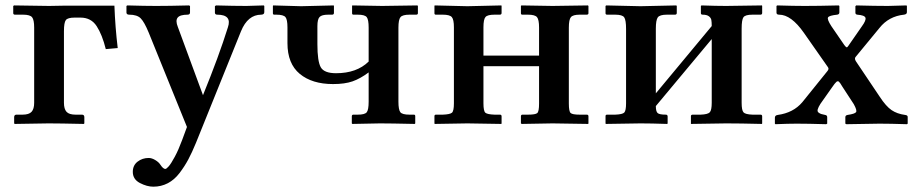

<svg xmlns="http://www.w3.org/2000/svg" viewBox="-20 -456 3383 708"><path d="M106 -77.1V-354Q106 -382.8 98.4 -392.3Q90.8 -401.9 64.9 -401.9H35.2Q29.3 -401.9 28.8 -407.2V-434.1L32.2 -436L161.1 -434.1L216.8 -435.1H401.9Q404.8 -355.5 414.1 -278.8L370.1 -274.9Q356.9 -328.1 336.4 -359.6Q315.9 -391.1 276.9 -391.1H254.9Q230 -391.1 222.9 -382.1Q215.8 -373 215.8 -340.8V-77.1Q215.8 -54.2 225.3 -43.7Q234.9 -33.2 258.8 -33.2H282.2Q291 -33.2 291 -23.9V-1L289.1 1Q198.2 -1 159.2 -1L34.2 1L32.2 -1V-23.9Q32.2 -32.7 40 -33.2H63Q86.9 -33.2 96.4 -43.7Q106 -54.2 106 -77.1Z M868.7 -340.8 702.6 70.8Q688 106.4 674.3 132.1Q660.6 157.7 641.8 182.4Q623 207 598.6 219.7Q574.2 232.4 545.4 232.4Q522 232.4 495.8 218.8Q469.7 205.1 469.7 177.7Q469.7 153.8 487.3 140.1Q504.9 126.5 528.3 126.5Q539.6 126.5 552.2 134Q564.9 141.6 570.3 149.9Q581.5 167 589.4 167Q593.8 167 602.3 157.2Q610.8 147.5 624.5 122.1Q638.2 96.7 651.4 61L669.4 12.2L528.3 -335.9Q512.2 -375 498.8 -388.4Q485.4 -401.9 456.5 -401.9Q446.8 -401.9 446.3 -409.2V-434.1L449.7 -436Q514.6 -434.1 555.7 -434.1Q602.5 -434.1 676.8 -436L680.7 -434.1V-410.2Q680.7 -402.3 672.4 -401.9Q643.6 -401.9 635 -390.9Q626.5 -379.9 635.7 -356.9L728.5 -105Q787.6 -250 820.3 -355Q836.4 -401.9 780.8 -401.9Q772.9 -401.9 772.5 -409.2V-433.1L776.4 -436Q844.2 -434.1 888.7 -434.1L952.6 -436L954.6 -434.1V-411.1Q954.6 -402.3 943.4 -401.9Q893.6 -401.9 868.7 -340.8Z M1339.4 -354Q1339.4 -383.8 1332.3 -392.8Q1325.2 -401.9 1299.3 -401.9H1283.2Q1278.3 -401.9 1278.3 -407.2V-434.1L1279.3 -436L1389.2 -434.1L1519 -436L1521 -434.1V-407.2Q1521 -402.3 1515.1 -401.9H1490.2Q1464.4 -401.9 1456.8 -392.8Q1449.2 -383.8 1449.2 -354V-81.1Q1449.2 -51.3 1456.3 -42.2Q1463.4 -33.2 1490.2 -33.2H1506.3Q1511.2 -33.2 1511.2 -27.8V-1L1509.3 1Q1418.5 -1 1381.3 -1L1279.3 1L1277.3 -1V-26.9Q1277.3 -32.7 1282.2 -33.2H1299.3Q1325.2 -33.2 1332.3 -42Q1339.4 -50.8 1339.4 -81.1V-189Q1308.6 -166 1280 -156Q1251.5 -146 1208 -146Q1130.9 -146 1085.4 -183.6Q1040 -221.2 1040 -296.9V-355Q1040 -383.8 1032.7 -392.8Q1025.4 -401.9 999 -401.9H991.2Q986.3 -401.9 986.3 -407.2V-434.1L987.3 -436L1090.3 -433.1L1210.4 -436L1211.4 -434.1V-408.2Q1211.4 -402.3 1205.1 -401.9H1190.4Q1166.5 -401.9 1158.4 -393.3Q1150.4 -384.8 1150.4 -359.9V-293Q1150.4 -230 1162.8 -208Q1175.3 -186 1219.2 -186Q1295.4 -186 1339.4 -229Z M1653.8 -355Q1653.8 -383.8 1646.2 -392.8Q1638.7 -401.9 1612.8 -401.9H1586.9Q1582 -401.9 1582 -407.2V-434.1L1583 -436L1703.6 -433.1L1828.6 -436L1829.6 -434.1V-408.2Q1829.6 -402.3 1823.7 -401.9H1803.7Q1777.8 -401.9 1770.3 -393.3Q1762.7 -384.8 1762.7 -355V-251H1967.8V-354Q1967.8 -383.8 1960.2 -392.8Q1952.6 -401.9 1926.8 -401.9H1905.8Q1900.9 -401.9 1900.9 -407.2V-434.1L1902.8 -436L2017.6 -434.1L2147.9 -436L2149.9 -434.1V-407.2Q2149.9 -402.3 2144 -401.9H2117.7Q2092.8 -401.9 2085.2 -392.8Q2077.6 -383.8 2077.6 -354V-74.2Q2077.6 -45.4 2084.2 -39.3Q2090.8 -33.2 2117.7 -33.2H2144Q2149.9 -33.2 2149.9 -26.9V-1L2148.9 1L2017.6 -1L1903.8 1L1900.9 -1V-26.9Q1900.9 -32.7 1905.8 -33.2H1926.8Q1954.6 -33.2 1961.2 -39.1Q1967.8 -44.9 1967.8 -74.2V-211.9H1762.7V-75.2Q1762.7 -46.4 1769.8 -40.3Q1776.9 -34.2 1803.7 -33.2H1823.7Q1829.6 -33.2 1829.6 -26.9V-1L1828.6 1L1703.6 -1L1583 1L1582 -1V-27.8Q1582 -32.7 1586.9 -33.2H1612.8Q1639.6 -34.2 1646.7 -40.5Q1653.8 -46.9 1653.8 -75.2Z M2341.8 -433.1 2473.6 -436 2475.6 -434.1V-408.2Q2475.6 -402.3 2469.7 -401.9H2439.5Q2412.6 -401.9 2405.5 -391.8Q2398.4 -381.8 2398.4 -350.1V-111.8L2604.5 -359.9Q2604.5 -375 2603 -382.6Q2601.6 -390.1 2594 -396Q2586.4 -401.9 2570.8 -401.9Q2564.9 -401.9 2564.5 -407.2V-434.1L2566.9 -436Q2622.1 -434.1 2657.7 -434.1L2789.6 -436L2790.5 -434.1V-408.2Q2790.5 -402.3 2784.7 -401.9H2754.9Q2728 -401.9 2721.4 -392.3Q2714.8 -382.8 2714.8 -350.1V-77.1Q2714.8 -49.3 2721.7 -41.7Q2728.5 -34.2 2754.9 -33.2H2784.7Q2790.5 -33.2 2790.5 -26.9V-1L2789.6 1Q2708.5 -1 2657.7 -1L2527.8 1V-1V-27.8Q2527.8 -32.7 2533.7 -33.2H2563.5Q2590.3 -34.2 2597.4 -42Q2604.5 -49.8 2604.5 -77.1V-312L2398.4 -64.9Q2398.4 -44.9 2405 -39.1Q2411.6 -33.2 2435.5 -33.2Q2441.4 -33.2 2441.9 -26.9V-1L2440.4 1Q2380.4 -1 2341.8 -1L2213.9 1L2212.9 -1V-27.8Q2212.9 -32.7 2217.8 -33.2H2248.5Q2275.4 -34.2 2282 -41Q2288.6 -47.9 2288.6 -75.2V-349.1Q2288.6 -382.3 2281.7 -392.1Q2274.9 -401.9 2248.5 -401.9H2218.8Q2212.9 -401.9 2212.9 -407.2V-434.1L2215.8 -436Z M3005.4 -73.2Q2997.6 -61 2995.4 -53Q2993.2 -44.9 2998.3 -41Q3003.4 -37.1 3008.3 -35.6Q3013.2 -34.2 3022.5 -32.2Q3030.3 -31.2 3030.3 -23.9V0L3026.4 2Q2959.5 0 2917.5 0Q2887.7 0 2839.4 2L2837.4 0V-22Q2837.4 -30.8 2848.1 -32.2Q2905.3 -40 2938.5 -79.1L3030.3 -192.9Q3038.1 -201.7 3033.2 -208L2944.3 -335Q2897.5 -401.9 2853 -401.9Q2843.3 -401.9 2843.3 -409.2V-434.1L2846.2 -436Q2908.2 -434.1 2947.3 -434.1Q2996.1 -434.1 3072.3 -436L3075.2 -434.1V-410.2Q3075.2 -403.3 3067.4 -401.9Q3037.6 -398.9 3033.4 -391.8Q3029.3 -384.8 3045.4 -359.9L3093.3 -290Q3099.1 -282.2 3101.8 -281.5Q3104.5 -280.8 3108.4 -287.1L3158.2 -358.9Q3174.3 -380.9 3171.4 -390.4Q3168.5 -399.9 3141.1 -401.9Q3134.3 -402.8 3134.3 -409.2V-433.1L3137.2 -436Q3208 -434.1 3254.4 -434.1L3322.3 -436L3324.2 -434.1V-411.1Q3324.2 -403.3 3313.5 -401.9Q3257.3 -396 3223.1 -353L3134.3 -245.1Q3130.4 -239.3 3136.2 -230L3224.1 -99.1Q3247.1 -64 3267.6 -50Q3288.1 -36.1 3317.4 -32.2Q3327.1 -31.2 3327.1 -24.9V0L3324.2 2Q3262.2 0 3223.1 0L3101.1 2L3097.2 0V-23.9Q3097.2 -30.8 3105.5 -32.2Q3132.3 -36.1 3136.7 -42.5Q3141.1 -48.8 3128.4 -71.8L3086.4 -136.2Q3077.6 -151.4 3073.5 -154.8Q3069.3 -158.2 3064.2 -154.1Q3059.1 -149.9 3047.4 -132.8Z"/></svg>

Font: Linux Libertine
Style: Semibold
Weight: 600
Designer: Philipp H. Poll
Foundry: Philipp H. Poll
Version: Version 5.1.2 ; ttfautohint (v0.9)